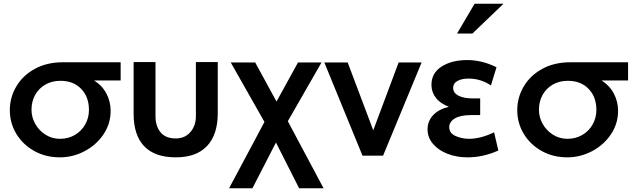

<svg xmlns="http://www.w3.org/2000/svg" viewBox="-20 -838 3422 1036"><path d="M577 -240Q577 -170 538 -112.5Q499 -55 436 -22Q373 11 303 11Q226 11 164.5 -23.5Q103 -58 68 -116Q33 -174 33 -244Q33 -312 68 -371.5Q103 -431 168 -466.5Q233 -502 319 -502H631V-404H487Q531 -377 554 -333.5Q577 -290 577 -240ZM460 -245Q460 -315 418 -358.5Q376 -402 306 -402Q260 -402 224.5 -381.5Q189 -361 169.5 -325.5Q150 -290 150 -246Q150 -205 170.5 -169Q191 -133 226 -111Q261 -89 304 -89Q348 -89 383.5 -109.5Q419 -130 439.5 -166Q460 -202 460 -245Z M1037 -503V-211Q1037 -160 1007.5 -125.5Q978 -91 928 -91Q874 -91 846.5 -124Q819 -157 819 -211V-503H701V-224Q701 -108 758.5 -48.5Q816 11 929 11Q1040 11 1097.5 -50.5Q1155 -112 1155 -227V-503Z M1472 -290 1357 -501H1225L1407 -180L1216 178H1342L1469 -69L1594 178H1726L1533 -184L1715 -501H1588Z M2255 -501H2131L1994 -135L1856 -501H1730L1936 2H2047Z M2511 -89Q2573 -89 2646 -124L2669 -26Q2588 11 2502 11Q2444 11 2395 -8Q2346 -27 2316.5 -61.5Q2287 -96 2287 -140Q2287 -185 2317.5 -217Q2348 -249 2402 -262Q2356 -279 2332 -310Q2308 -341 2308 -380Q2308 -444 2363 -479Q2418 -514 2501 -514Q2581 -514 2659 -475L2629 -377Q2574 -414 2508 -414Q2471 -414 2448 -401Q2425 -388 2425 -364Q2425 -337 2453.5 -322Q2482 -307 2530 -307H2571V-217H2522Q2463 -217 2433.5 -198.5Q2404 -180 2404 -152Q2404 -119 2438.5 -104Q2473 -89 2511 -89ZM2446 -657H2529L2697 -818H2541Z M3315 -240Q3315 -170 3276 -112.5Q3237 -55 3174 -22Q3111 11 3041 11Q2964 11 2902.5 -23.5Q2841 -58 2806 -116Q2771 -174 2771 -244Q2771 -312 2806 -371.5Q2841 -431 2906 -466.5Q2971 -502 3057 -502H3369V-404H3225Q3269 -377 3292 -333.5Q3315 -290 3315 -240ZM3198 -245Q3198 -315 3156 -358.5Q3114 -402 3044 -402Q2998 -402 2962.5 -381.5Q2927 -361 2907.5 -325.5Q2888 -290 2888 -246Q2888 -205 2908.5 -169Q2929 -133 2964 -111Q2999 -89 3042 -89Q3086 -89 3121.5 -109.5Q3157 -130 3177.5 -166Q3198 -202 3198 -245Z"/></svg>

Font: Geom Medium
Style: Bold
Weight: 500
Version: Version 1.102